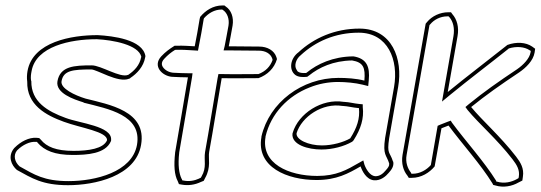

<svg xmlns="http://www.w3.org/2000/svg" viewBox="-20 -650 1985 705"><path d="M81 -389C79 -377 78 -364 80 -350C78 -265 148 -227 214 -203C276 -180 375 -167 373 -135C360 -104 305 -96 250 -96C186 -96 151 -111 130 -137L124 -143L114 -144C86 -146 56 -130 34 -108L32 -106C7 -76 22 -43 42 -26C97 4 135 30 230 30C327 30 478 -2 498 -118C520 -243 380 -266 294 -288C255 -300 201 -325 206 -352C213 -391 246 -395 315 -395C336 -395 414 -344 454 -361L457 -362L459 -364C483 -380 507 -405 513 -439L514 -444C504 -505 394 -518 339 -521H337C244 -521 100 -497 81 -389ZM42 -97 43 -98 44 -99C63 -118 90 -131 111 -129H116L118 -126C143 -97 181 -81 247 -81C299 -81 367 -85 387 -131L388 -134V-137C391 -187 274 -197 221 -217C155 -241 94 -276 95 -352V-353L94 -354C92 -367 94 -379 96 -389C112 -480 239 -506 334 -506H336C394 -503 489 -486 499 -441L498 -439C493 -411 473 -390 452 -376L451 -375H450C421 -363 351 -410 317 -410C252 -410 201 -407 191 -352C183 -308 251 -285 287 -274V-273C378 -250 502 -228 483 -118C465 -18 330 15 232 15C141 15 106 -9 52 -39C34 -55 28 -79 42 -97Z M572 -443C539 -407 576 -371 611 -368C632 -367 650 -366 670 -366C654 -274 639 -180 623 -90V-89C618 -43 620 -8 633 16L637 26L648 28C671 32 695 29 718 18L728 14L733 4C756 -36 744 -69 748 -92C764 -180 778 -271 794 -363C837 -362 881 -363 923 -363H929C962 -375 987 -399 997 -433L995 -440C987 -465 961 -479 932 -479C894 -479 859 -480 820 -480C825 -504 829 -530 834 -556C839 -586 829 -613 809 -626L804 -630H797C762 -630 734 -611 715 -588L713 -580C707 -544 702 -514 695 -480C675 -481 653 -483 628 -482H621C602 -470 588 -460 572 -443ZM583 -434C596 -448 607 -457 623 -467H625C650 -468 670 -466 691 -465L707 -464L710 -480C717 -514 722 -544 728 -580L729 -583C745 -601 767 -615 794 -615H796L799 -613C814 -603 823 -581 819 -556C814 -530 810 -505 805 -481L801 -465H817C856 -465 892 -464 930 -464C955 -464 974 -453 980 -434V-433L981 -430C972 -405 955 -388 929 -378H926C884 -378 840 -377 797 -378H782L779 -363C763 -271 749 -180 733 -92C728 -61 740 -36 720 -2L717 3L713 4V5C693 14 674 17 654 13L649 12L648 8L647 7C637 -13 633 -45 638 -89V-90C654 -180 669 -274 685 -366L687 -381H672C653 -381 636 -382 615 -383C605 -384 594 -388 586 -395C572 -407 570 -420 583 -434Z M940 -147C920 -36 1035 11 1142 11C1216 11 1259 -13 1304 -39C1310 -22 1325 9 1353 12C1378 14 1397 -3 1407 -15C1417 -26 1427 -39 1424 -56L1423 -57C1411 -95 1400 -82 1409 -143L1442 -331C1460 -433 1420 -545 1300 -545C1209 -545 1132 -510 1076 -458C1047 -437 1039 -395 1064 -375C1075 -367 1090 -366 1108 -368L1115 -373C1151 -402 1203 -427 1273 -428C1314 -421 1322 -402 1318 -354C1288 -362 1251 -364 1223 -364C1089 -364 969 -274 940 -149ZM955 -147V-149C975 -233 1037 -298 1117 -329C1149 -342 1185 -349 1221 -349C1248 -349 1284 -346 1312 -339L1332 -334L1334 -355C1339 -406 1326 -435 1278 -443H1277H1276C1202 -442 1145 -415 1107 -384L1104 -382C1088 -381 1080 -383 1074 -387C1071 -389 1071 -392 1069 -394C1059 -409 1067 -434 1084 -447L1085 -448C1138 -497 1210 -530 1297 -530C1405 -530 1444 -429 1427 -331L1394 -143C1385 -80 1399 -82 1409 -50V-48C1410 -41 1405 -34 1396 -24C1387 -13 1374 -2 1357 -3C1338 -5 1324 -29 1318 -46L1314 -61L1298 -52C1253 -26 1215 -4 1145 -4C1039 -4 938 -50 955 -147ZM1054 -160C1049 -118 1112 -101 1160 -101C1202 -101 1244 -113 1272 -129L1276 -132L1279 -136C1305 -177 1317 -215 1312 -257V-267L1301 -268C1279 -270 1264 -275 1243 -276H1242C1161 -289 1076 -233 1055 -163V-162ZM1069 -161C1088 -222 1164 -273 1237 -261H1239C1258 -260 1274 -255 1298 -253C1302 -215 1291 -181 1266 -142C1242 -128 1201 -116 1162 -116C1113 -116 1066 -137 1069 -161Z M1458 -81C1453 -50 1461 -23 1476 -5L1481 3H1492C1527 3 1557 -16 1576 -39L1601 -179C1608 -182 1617 -185 1627 -189C1679 -119 1744 -48 1788 23L1791 29L1799 31C1828 40 1860 34 1884 20L1898 13L1900 -1C1905 -32 1891 -54 1875 -75C1817 -150 1750 -208 1710 -257C1763 -300 1817 -338 1886 -384C1911 -401 1938 -427 1943 -457L1945 -471L1934 -479C1911 -495 1876 -497 1843 -485L1838 -481C1769 -426 1696 -371 1624 -312L1660 -517C1666 -550 1658 -579 1641 -598L1636 -605H1626C1596 -605 1566 -591 1548 -569L1543 -563ZM1473 -81 1557 -558 1560 -561C1574 -578 1597 -590 1623 -590H1627L1630 -587C1644 -571 1650 -546 1645 -517L1603 -277L1632 -301C1704 -360 1776 -414 1846 -470L1848 -472C1877 -481 1906 -478 1924 -466L1929 -463L1928 -457C1924 -435 1902 -412 1879 -396C1810 -350 1756 -312 1702 -268L1689 -257L1697 -246C1738 -196 1805 -139 1862 -65C1878 -44 1889 -26 1885 -1L1884 4L1879 7C1858 19 1831 25 1805 17L1802 16L1801 15L1802 14C1757 -58 1691 -130 1640 -199L1635 -207L1624 -203C1615 -199 1605 -196 1596 -192L1587 -188L1562 -44C1546 -26 1522 -12 1495 -12H1491L1489 -15V-16C1477 -31 1468 -54 1473 -81Z"/></svg>

Font: Snowfall
Style: BlkOlObl
Weight: 900
Designer: Jasper
Foundry: Cannot Into Space Fonts
Version: Version 0.9